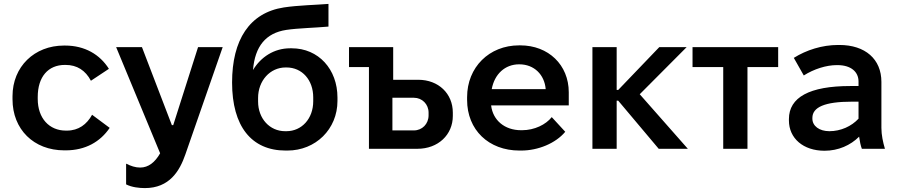

<svg xmlns="http://www.w3.org/2000/svg" viewBox="-20 -761 4603 982"><path d="M309 8H316C417 8 493 -36 541 -107L451 -174C424 -125 382 -93 322 -93H317C232 -93 173 -156 173 -255V-265C173 -368 226 -429 312 -429H315C374 -429 417 -401 445 -348L537 -409C491 -482 414 -528 313 -528H307C156 -528 44 -420 44 -269V-253C44 -100 152 8 309 8Z M721 201C847 201 899 113 928 29L1119 -520H993L866 -121H859L706 -520H574L799 23C773 69 739 96 697 96C672 96 649 88 625 76V182C654 197 693 201 721 201Z M1441 9H1450C1594 9 1706 -100 1706 -245V-262C1706 -407 1609 -514 1472 -514H1464C1381 -514 1314 -469 1274 -403C1284 -525 1340 -592 1444 -608C1503 -617 1596 -619 1660 -625V-741C1600 -736 1504 -734 1432 -723C1256 -696 1167 -557 1167 -339C1167 -115 1266 9 1441 9ZM1438 -90C1360 -90 1300 -154 1300 -242V-260C1300 -348 1361 -416 1441 -416H1445C1526 -416 1582 -351 1582 -263V-243C1582 -154 1523 -90 1445 -90Z M1867 0H2115C2221 0 2296 -72 2296 -168V-185C2296 -282 2223 -353 2119 -353H1991V-520H1765V-418H1867ZM1987 -94V-261H2097C2139 -261 2172 -228 2172 -185V-171C2172 -127 2139 -94 2097 -94Z M2637 9H2646C2732 9 2822 -28 2871 -87L2802 -162C2772 -124 2714 -95 2650 -95H2645C2561 -95 2501 -146 2492 -221V-222H2889V-289C2889 -429 2785 -529 2641 -529H2635C2482 -529 2369 -417 2369 -264V-250C2369 -97 2479 9 2637 9ZM2495 -305C2509 -382 2563 -432 2635 -432H2636C2712 -432 2765 -379 2771 -305Z M3010 0H3134V-246H3142L3349 0H3498L3252 -279L3492 -520H3352L3142 -301H3134V-520H3010Z M3679 0H3803V-418H3960V-520H3522V-418H3679Z M4197 10C4268 10 4330 -18 4374 -62C4377 -39 4382 -16 4388 0H4506C4496 -34 4488 -71 4488 -107V-342C4488 -459 4405 -531 4273 -531H4267C4184 -531 4104 -505 4040 -465L4091 -375C4143 -408 4206 -428 4260 -428H4263C4332 -428 4371 -394 4371 -344V-321H4329C4120 -321 4015 -263 4015 -152V-145C4015 -53 4089 10 4197 10ZM4222 -90C4170 -90 4135 -117 4135 -154V-158C4135 -213 4199 -241 4336 -241H4371V-154C4335 -115 4280 -90 4222 -90Z"/></svg>

Font: Fixel Display SemiBold
Style: Regular
Weight: 600
Designer: AlfaBravo + MacPaw
Foundry: Kyrylo Tkachov, Marchela Mozhyna, Serhii Makarenko, Maria Weinstein, Zakhar Kryvoshyya
Version: Version 1.211